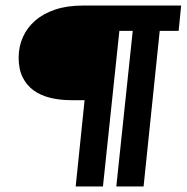

<svg xmlns="http://www.w3.org/2000/svg" viewBox="-20 -670 671 690"><path d="M631 -650 622 -559H554L496 0H398L457 -559H409L350 0H252L284 -310H235Q195 -310 160.5 -318.5Q126 -327 101 -345Q76 -363 61.5 -392Q47 -421 47 -463Q47 -502 62 -536Q77 -570 106 -595.5Q135 -621 178 -635.5Q221 -650 277 -650Z"/></svg>

Font: Zilla Slab SemiBold
Style: Regular
Weight: 600
Designer: Typotheque.com
Foundry: Typotheque type foundry
Version: Version 1.0; 2017